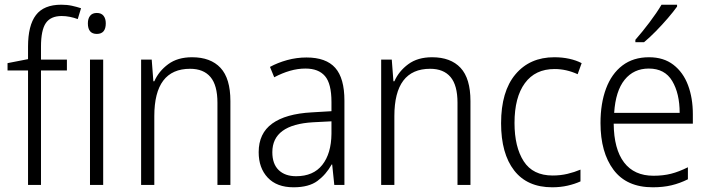

<svg xmlns="http://www.w3.org/2000/svg" viewBox="-20 -785 3012 815"><path d="M264 -486H154V0H99V-486H12V-517L99 -534V-587Q99 -677 132.5 -721Q166 -765 240 -765Q265 -765 285.5 -760.5Q306 -756 324 -750L310 -704Q294 -710 276.5 -713.5Q259 -717 242 -717Q195 -717 174.5 -687Q154 -657 154 -587V-532H264Z M391 -730Q410 -730 419.5 -718Q429 -706 429 -686Q429 -641 391 -641Q353 -641 353 -686Q353 -706 362.5 -718Q372 -730 391 -730ZM418 -532V0H362V-532Z M795 -542Q874 -542 916 -497Q958 -452 958 -356V0H903V-349Q903 -423 873.5 -458Q844 -493 787 -493Q635 -493 635 -292V0H579V-532H624L631 -440H635Q654 -483 694 -512.5Q734 -542 795 -542Z M1281 -541Q1364 -541 1403 -497Q1442 -453 1442 -358V0H1399L1390 -87H1388Q1364 -44 1327.5 -17Q1291 10 1226 10Q1155 10 1116.5 -31Q1078 -72 1078 -139Q1078 -219 1135.5 -260.5Q1193 -302 1303 -308L1387 -313V-352Q1387 -430 1359.5 -462Q1332 -494 1277 -494Q1244 -494 1211 -484.5Q1178 -475 1144 -457L1126 -501Q1159 -519 1199 -530Q1239 -541 1281 -541ZM1309 -266Q1136 -256 1136 -139Q1136 -89 1163 -63Q1190 -37 1237 -37Q1310 -37 1348 -85Q1386 -133 1387 -217V-270Z M1814 -542Q1893 -542 1935 -497Q1977 -452 1977 -356V0H1922V-349Q1922 -423 1892.5 -458Q1863 -493 1806 -493Q1654 -493 1654 -292V0H1598V-532H1643L1650 -440H1654Q1673 -483 1713 -512.5Q1753 -542 1814 -542Z M2324 10Q2218 10 2162.5 -61.5Q2107 -133 2107 -262Q2107 -397 2168 -469.5Q2229 -542 2333 -542Q2367 -542 2396.5 -535.5Q2426 -529 2449 -517L2432 -470Q2384 -492 2334 -492Q2252 -492 2208 -432Q2164 -372 2164 -263Q2164 -161 2203 -100.5Q2242 -40 2326 -40Q2359 -40 2388.5 -47Q2418 -54 2444 -65V-15Q2420 -4 2389.5 3Q2359 10 2324 10Z M2735 -542Q2797 -542 2838.5 -510Q2880 -478 2900.5 -423.5Q2921 -369 2921 -300V-260H2585Q2586 -152 2629 -95.5Q2672 -39 2754 -39Q2795 -39 2828.5 -47.5Q2862 -56 2900 -75V-24Q2866 -7 2830.5 1.5Q2795 10 2751 10Q2640 10 2584.5 -64Q2529 -138 2529 -263Q2529 -346 2552.5 -409Q2576 -472 2622 -507Q2668 -542 2735 -542ZM2734 -494Q2670 -494 2631.5 -446.5Q2593 -399 2587 -306H2865Q2865 -388 2833.5 -441Q2802 -494 2734 -494ZM2854 -757Q2839 -736 2815 -708Q2791 -680 2764 -652.5Q2737 -625 2714 -606H2677V-616Q2706 -649 2737 -690Q2768 -731 2788 -765H2854Z"/></svg>

Font: Noto Sans Kannada SemiCondensed Light
Style: Regular
Weight: 300
Width: 4
Designer: Jelle Bosma - Monotype Design Team
Foundry: Monotype Imaging Inc.
Version: Version 2.005; ttfautohint (v1.8.4.7-5d5b)